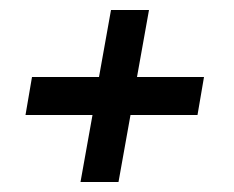

<svg xmlns="http://www.w3.org/2000/svg" viewBox="-20 -459 469 384"><path d="M375 -229H241L217 -95H141L165 -229H31L44 -305H178L202 -439H278L254 -305H388Z"/></svg>

Font: Marvel
Style: Bold Italic
Weight: 700
Italic angle: -12°
Designer: Carolina Trebol
Foundry: Carolina Trebol
Version: Version 1.001